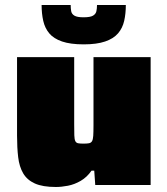

<svg xmlns="http://www.w3.org/2000/svg" viewBox="-20 -738 668 766"><path d="M203 8Q150 8 119 -6Q88 -20 72.5 -46.5Q57 -73 52.5 -111Q48 -149 48 -197V-510H276V-242Q276 -214 276.5 -198Q277 -182 280.5 -175Q284 -168 291.5 -166.5Q299 -165 313 -165Q327 -165 335 -166.5Q343 -168 347 -174.5Q351 -181 352 -196Q353 -211 353 -238V-510H581V0H360L356 -57H345Q327 -31 302 -16.5Q277 -2 251 3Q225 8 203 8ZM314 -561Q261 -561 227.5 -572.5Q194 -584 176.5 -605Q159 -626 152.5 -655Q146 -684 146 -718H262Q262 -705 264 -693.5Q266 -682 277 -675.5Q288 -669 313 -669Q340 -669 351 -675.5Q362 -682 364.5 -693Q367 -704 367 -718H482Q482 -684 475.5 -655Q469 -626 451 -605Q433 -584 399.5 -572.5Q366 -561 314 -561Z"/></svg>

Font: Saira SemiExpanded Black
Style: Regular
Weight: 900
Width: 6
Designer: Hector Gatti with collaboration of the Omnibus-Type team
Foundry: Omnibus-Type
Version: Version 1.101